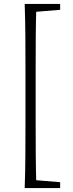

<svg xmlns="http://www.w3.org/2000/svg" viewBox="-20 -789 372 980"><path d="M106 171Q109 88 109.5 2Q110 -84 110 -170V-428Q110 -513 109.5 -598.5Q109 -684 106 -769H166Q163 -686 162.5 -600Q162 -514 162 -428V-170Q162 -85 162.5 0.5Q163 86 166 171ZM135 171V130H154L287 141V171ZM135 -728V-769H287V-739L154 -728Z"/></svg>

Font: Noto Serif SC ExtraLight
Style: Regular
Weight: 200
Designer: Ryoko NISHIZUKA 西塚涼子 (kana & ideographs); Frank Grießhammer (Latin, Greek & Cyrillic); Wenlong ZHANG 张文龙 (bopomofo); San
Foundry: Adobe
Version: Version 2.002-H1;hotconv 1.1.0;makeotfexe 2.6.0